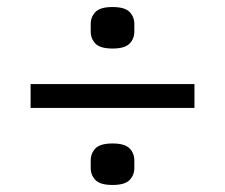

<svg xmlns="http://www.w3.org/2000/svg" viewBox="-20 -578 640 546"><path d="M67 -271V-339H533V-271ZM300 -52Q265 -52 251.5 -66Q238 -80 238 -100V-122Q238 -142 251.5 -156Q265 -170 300 -170Q335 -170 348.5 -156Q362 -142 362 -122V-100Q362 -80 348.5 -66Q335 -52 300 -52ZM300 -440Q265 -440 251.5 -454Q238 -468 238 -488V-510Q238 -530 251.5 -544Q265 -558 300 -558Q335 -558 348.5 -544Q362 -530 362 -510V-488Q362 -468 348.5 -454Q335 -440 300 -440Z"/></svg>

Font: IBM Plex Thai
Style: Regular
Weight: 400
Designer: Mike Abbink, Paul van der Laan, Pieter van Rosmalen, Ben Mitchell, Mark Frömberg
Foundry: Bold Monday
Version: Version 1.0